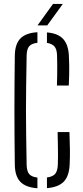

<svg xmlns="http://www.w3.org/2000/svg" viewBox="-20 -972 429 998"><path d="M174.5 6.5Q115 2.5 86.5 -26.2Q58 -55 57 -115.5Q56 -193.5 55.5 -263.2Q55 -333 55 -399.8Q55 -466.5 55.5 -536Q56 -605.5 57 -683.5Q58 -743.5 86.2 -772.2Q114.5 -801 174.5 -804.5V-749.5Q144.5 -746 132 -731.8Q119.5 -717.5 118.5 -685Q117 -600.5 116 -531.8Q115 -463 115 -399.5Q115 -336 116 -267.5Q117 -199 118.5 -114Q119.5 -81.5 132 -67Q144.5 -52.5 174.5 -49ZM224 6V-49.5Q254 -53.5 266.5 -68Q279 -82.5 280.5 -114Q281.5 -137 281.5 -160.2Q281.5 -183.5 281 -213.5Q280.5 -243.5 279.5 -285.5H341Q343 -231.5 343.5 -193.2Q344 -155 342 -115.5Q339 -56 311.2 -27.5Q283.5 1 224 6ZM276 -527.5Q277 -556.5 277.2 -581.2Q277.5 -606 277.5 -631Q277.5 -656 276.5 -685Q275.5 -715.5 263.5 -730Q251.5 -744.5 224 -749V-803.5Q280.5 -799 307.8 -770Q335 -741 338 -683.5Q339.5 -655 339.8 -630.2Q340 -605.5 339.5 -580.8Q339 -556 337.5 -527.5ZM175 -840 255.5 -951.5H306.5L225.5 -840Z"/></svg>

Font: Big Shoulders Stencil Text Thin Light
Style: Regular
Weight: 300
Version: Version 2.001